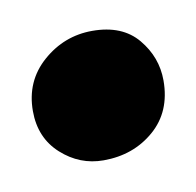

<svg xmlns="http://www.w3.org/2000/svg" viewBox="-43 -503 219 215"><g transform="rotate(-10 67.0 -395.5)"><path d="M60.5 -323.5Q33.5 -323.5 12.8 -342.2Q-8 -361 -8 -391.5Q-8 -425.5 16.5 -447Q41 -468.5 73 -468.5Q107 -468.5 124.5 -447.5Q142 -426.5 142 -400Q142 -364.5 118.2 -344Q94.5 -323.5 60.5 -323.5Z"/></g></svg>

Font: Merriweather 24pt SemiBold
Style: Regular
Weight: 600
Designer: Eben Sorkin
Foundry: Eben Sorkin
Version: Version 2.100